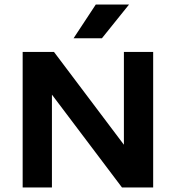

<svg xmlns="http://www.w3.org/2000/svg" viewBox="-20 -823 772 843"><path d="M79.5 0V-595H217L545.5 -159H524V-595H652.5V0H515.5L186.5 -436H208V0ZM303 -655 400.5 -803H546.5L427.5 -655Z"/></svg>

Font: Encode Sans SC SemiExpanded SemiBold
Style: Regular
Weight: 600
Width: 6
Designer: Multiple Designers
Foundry: Impallari Type
Version: Version 3.002